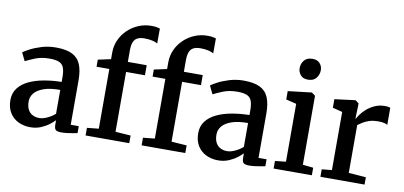

<svg xmlns="http://www.w3.org/2000/svg" viewBox="-76 -1080 2813 1338"><g transform="rotate(10 1330.5 -411.0)"><path d="M189.5 11Q144.5 11 106.2 -7Q68 -25 44.8 -61.5Q21.5 -98 21.5 -152.5Q21.5 -201.5 48.2 -236.5Q75 -271.5 121 -293.5Q167 -315.5 226.5 -326.2Q286 -337 351.5 -338V-369.5Q351.5 -412 342.5 -437Q333.5 -462 309.8 -472.8Q286 -483.5 241.5 -483.5Q183.5 -483.5 140 -465.8Q96.5 -448 72.5 -435.5L44.5 -493Q55 -502 88.8 -520Q122.5 -538 170.2 -552.8Q218 -567.5 272 -567.5Q344.5 -567.5 386.8 -546.5Q429 -525.5 447.2 -481.8Q465.5 -438 465.5 -368.5V-55H522.5V-6Q511.5 -3.5 492 0Q472.5 3.5 450.8 6.2Q429 9 411 9Q381.5 9 370.5 0.2Q359.5 -8.5 359.5 -38.5V-68.5Q347 -55 322.8 -36.2Q298.5 -17.5 264.8 -3.2Q231 11 189.5 11ZM241 -63Q266 -63 297.2 -77.5Q328.5 -92 351.5 -112.5V-281.5Q281.5 -281.5 236.5 -265.8Q191.5 -250 170 -224Q148.5 -198 148.5 -165Q148.5 -129.5 160.5 -107Q172.5 -84.5 193.5 -73.8Q214.5 -63 241 -63Z M580.5 0.5V-53.5L663 -62V-484.5H572.5V-534.5L663 -554V-601.5Q663 -649.5 682.2 -691.5Q701.5 -733.5 735 -765Q768.5 -796.5 811 -814Q853.5 -831.5 900 -831.5Q925 -831.5 939 -828.5Q953 -825.5 961 -823L960.5 -716.5Q950 -725 925.2 -731Q900.5 -737 868.5 -737Q838 -737 818.8 -727.5Q799.5 -718 790.5 -696.2Q781.5 -674.5 781.5 -638V-555.5H915V-484.5H781.5V-61L889.5 -53.5V0.5Z M977 0.5V-53.5L1059.5 -62V-484.5H969V-534.5L1059.5 -554V-601.5Q1059.5 -649.5 1078.8 -691.5Q1098 -733.5 1131.5 -765Q1165 -796.5 1207.5 -814Q1250 -831.5 1296.5 -831.5Q1321.5 -831.5 1335.5 -828.5Q1349.5 -825.5 1357.5 -823L1357 -716.5Q1346.5 -725 1321.8 -731Q1297 -737 1265 -737Q1234.5 -737 1215.2 -727.5Q1196 -718 1187 -696.2Q1178 -674.5 1178 -638V-555.5H1311.5V-484.5H1178V-61L1286 -53.5V0.5Z M1518.5 11Q1473.5 11 1435.2 -7Q1397 -25 1373.8 -61.5Q1350.5 -98 1350.5 -152.5Q1350.5 -201.5 1377.2 -236.5Q1404 -271.5 1450 -293.5Q1496 -315.5 1555.5 -326.2Q1615 -337 1680.5 -338V-369.5Q1680.5 -412 1671.5 -437Q1662.5 -462 1638.8 -472.8Q1615 -483.5 1570.5 -483.5Q1512.5 -483.5 1469 -465.8Q1425.5 -448 1401.5 -435.5L1373.5 -493Q1384 -502 1417.8 -520Q1451.5 -538 1499.2 -552.8Q1547 -567.5 1601 -567.5Q1673.5 -567.5 1715.8 -546.5Q1758 -525.5 1776.2 -481.8Q1794.5 -438 1794.5 -368.5V-55H1851.5V-6Q1840.5 -3.5 1821 0Q1801.5 3.5 1779.8 6.2Q1758 9 1740 9Q1710.5 9 1699.5 0.2Q1688.5 -8.5 1688.5 -38.5V-68.5Q1676 -55 1651.8 -36.2Q1627.5 -17.5 1593.8 -3.2Q1560 11 1518.5 11ZM1570 -63Q1595 -63 1626.2 -77.5Q1657.5 -92 1680.5 -112.5V-281.5Q1610.5 -281.5 1565.5 -265.8Q1520.5 -250 1499 -224Q1477.5 -198 1477.5 -165Q1477.5 -129.5 1489.5 -107Q1501.5 -84.5 1522.5 -73.8Q1543.5 -63 1570 -63Z M1911 0V-53.5L1987.5 -62V-471.5L1914 -489.5V-548.5L2080 -568H2082L2107 -549.5V-61.5L2181.5 -53.5V0ZM2037.5 -651.5Q2003.5 -651.5 1985.8 -672.5Q1968 -693.5 1968 -721Q1968 -752.5 1987.2 -776.2Q2006.5 -800 2045.5 -800H2046.5Q2080.5 -800 2098.2 -779.8Q2116 -759.5 2116 -732Q2116 -700.5 2096.8 -676Q2077.5 -651.5 2038.5 -651.5Z M2242 0V-53L2313 -60V-471.5L2244 -489V-549.5L2389 -568H2391.5L2415 -549.5V-530L2412 -442H2415Q2419.5 -451.5 2433.5 -471.5Q2447.5 -491.5 2471.2 -512.8Q2495 -534 2527.5 -549Q2560 -564 2600.5 -564Q2615 -564 2623.8 -562.2Q2632.5 -560.5 2638 -558.5V-437Q2631 -442.5 2614.8 -446.5Q2598.5 -450.5 2572.5 -450.5Q2535.5 -450.5 2508.5 -441.5Q2481.5 -432.5 2463 -420.5Q2444.5 -408.5 2432 -399.5V-61L2554.5 -52V0Z"/></g></svg>

Font: Merriweather SemiBold
Style: Regular
Weight: 600
Version: Version 2.100